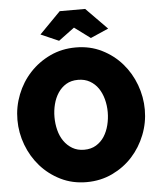

<svg xmlns="http://www.w3.org/2000/svg" viewBox="-60 -966 848 1023"><g transform="rotate(-5 363.5 -454.0)"><path d="M362 6Q286 6 223.5 -25Q161 -56 116.5 -106.5Q72 -157 47.5 -222Q23 -287 23 -356Q23 -426 48.5 -491Q74 -556 120 -605.5Q166 -655 228.5 -684.5Q291 -714 366 -714Q442 -714 504.5 -683Q567 -652 611.5 -601Q656 -550 680 -485Q704 -420 704 -352Q704 -282 678.5 -217.5Q653 -153 608 -103.5Q563 -54 500 -24Q437 6 362 6ZM221 -354Q221 -318 229.5 -284.5Q238 -251 256 -225Q274 -199 301 -183Q328 -167 364 -167Q401 -167 428 -183.5Q455 -200 472 -226.5Q489 -253 497.5 -287Q506 -321 506 -356Q506 -392 497 -425.5Q488 -459 470.5 -484.5Q453 -510 426 -525.5Q399 -541 363 -541Q326 -541 299.5 -525Q273 -509 255.5 -482.5Q238 -456 229.5 -422.5Q221 -389 221 -354ZM185 -799 298 -914H434L547 -799L451 -757L366 -820L281 -757Z"/></g></svg>

Font: Raleway
Style: Heavy
Weight: 900
Designer: Matt McInerney, Pablo Impallari, Rodrigo Fuenzalida
Foundry: Matt McInerney, Pablo Impallari, Rodrigo Fuenzalida
Version: Version 2.001; ttfautohint (v0.8) -G 200 -r 50